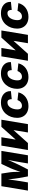

<svg xmlns="http://www.w3.org/2000/svg" viewBox="1620 -2204 595 3874"><g transform="rotate(-90 1917.0 -266.5)"><path d="M8.8 0 97.7 -535.6H352.1L379.9 -352.1Q383.3 -325.7 384.8 -290Q386.2 -254.4 386.7 -215.8Q387.2 -177.2 387 -140.9Q386.7 -104.5 386.2 -76.7H362.8Q371.6 -104.5 383.5 -140.9Q395.5 -177.2 408.9 -215.8Q422.4 -254.4 435.8 -290Q449.2 -325.7 460.9 -352.1L547.4 -535.6H809.6L721.2 0H556.6L586.4 -179.2Q590.8 -205.6 597.2 -240.7Q603.5 -275.9 611.1 -315.2Q618.7 -354.5 626 -393.3Q633.3 -432.1 639.2 -466.3H652.8Q633.8 -416.5 611.6 -364.5Q589.4 -312.5 567.1 -264.6Q544.9 -216.8 526.4 -179.2L435.5 0H295.4L262.7 -179.2Q256.3 -218.3 249.8 -266.4Q243.2 -314.5 238 -366.2Q232.9 -418 230.5 -466.3H245.1Q239.7 -431.6 234.1 -392.8Q228.5 -354 223.1 -314.9Q217.8 -275.9 212.9 -241Q208 -206.1 203.1 -179.2L173.8 0Z M1350.1 0H1181.6L1229 -288.1H1226.6L968.3 0H827.6L916.5 -535.6H1085.4L1038.1 -250H1040.5L1294.9 -535.6H1439Z M1714.4 10.7Q1640.1 10.7 1586.7 -17.8Q1533.2 -46.4 1504.9 -97.9Q1476.6 -149.4 1476.6 -218.3Q1476.6 -280.8 1496.8 -339.1Q1517.1 -397.5 1556.6 -443.8Q1596.2 -490.2 1654.3 -517.3Q1712.4 -544.4 1788.1 -544.4Q1840.8 -544.4 1883.5 -530.3Q1926.3 -516.1 1956.8 -489.7Q1987.3 -463.4 2002.7 -426.3Q2018.1 -389.2 2015.6 -343.3L1854 -326.7Q1854 -346.2 1850.6 -362.1Q1847.2 -377.9 1839.4 -389.4Q1831.5 -400.9 1818.6 -407Q1805.7 -413.1 1787.1 -413.1Q1750.5 -413.1 1724.1 -394.3Q1697.8 -375.5 1680.4 -345.2Q1663.1 -314.9 1655 -280Q1647 -245.1 1647 -212.9Q1647 -184.1 1654.8 -163.1Q1662.6 -142.1 1679 -131.3Q1695.3 -120.6 1720.2 -120.6Q1739.7 -120.6 1757.6 -127Q1775.4 -133.3 1790.5 -145Q1805.7 -156.7 1817.1 -173.3Q1828.6 -189.9 1835.4 -210.4L1991.2 -192.9Q1979 -146 1954.1 -108.6Q1929.2 -71.3 1893.3 -44.7Q1857.4 -18.1 1812.3 -3.7Q1767.1 10.7 1714.4 10.7Z M2300.3 10.7Q2226.1 10.7 2172.6 -17.8Q2119.1 -46.4 2090.8 -97.9Q2062.5 -149.4 2062.5 -218.3Q2062.5 -280.8 2082.8 -339.1Q2103 -397.5 2142.6 -443.8Q2182.1 -490.2 2240.2 -517.3Q2298.3 -544.4 2374 -544.4Q2426.8 -544.4 2469.5 -530.3Q2512.2 -516.1 2542.7 -489.7Q2573.2 -463.4 2588.6 -426.3Q2604 -389.2 2601.6 -343.3L2439.9 -326.7Q2439.9 -346.2 2436.5 -362.1Q2433.1 -377.9 2425.3 -389.4Q2417.5 -400.9 2404.5 -407Q2391.6 -413.1 2373 -413.1Q2336.4 -413.1 2310.1 -394.3Q2283.7 -375.5 2266.4 -345.2Q2249 -314.9 2241 -280Q2232.9 -245.1 2232.9 -212.9Q2232.9 -184.1 2240.7 -163.1Q2248.5 -142.1 2264.9 -131.3Q2281.2 -120.6 2306.2 -120.6Q2325.7 -120.6 2343.5 -127Q2361.3 -133.3 2376.5 -145Q2391.6 -156.7 2403.1 -173.3Q2414.6 -189.9 2421.4 -210.4L2577.1 -192.9Q2564.9 -146 2540 -108.6Q2515.1 -71.3 2479.2 -44.7Q2443.4 -18.1 2398.2 -3.7Q2353 10.7 2300.3 10.7Z M3150.9 0H2982.4L3029.8 -288.1H3027.3L2769 0H2628.4L2717.3 -535.6H2886.2L2838.9 -250H2841.3L3095.7 -535.6H3239.7Z M3515.1 10.7Q3440.9 10.7 3387.5 -17.8Q3334 -46.4 3305.7 -97.9Q3277.3 -149.4 3277.3 -218.3Q3277.3 -280.8 3297.6 -339.1Q3317.9 -397.5 3357.4 -443.8Q3397 -490.2 3455.1 -517.3Q3513.2 -544.4 3588.9 -544.4Q3641.6 -544.4 3684.3 -530.3Q3727.1 -516.1 3757.6 -489.7Q3788.1 -463.4 3803.5 -426.3Q3818.8 -389.2 3816.4 -343.3L3654.8 -326.7Q3654.8 -346.2 3651.4 -362.1Q3647.9 -377.9 3640.1 -389.4Q3632.3 -400.9 3619.4 -407Q3606.4 -413.1 3587.9 -413.1Q3551.3 -413.1 3524.9 -394.3Q3498.5 -375.5 3481.2 -345.2Q3463.9 -314.9 3455.8 -280Q3447.8 -245.1 3447.8 -212.9Q3447.8 -184.1 3455.6 -163.1Q3463.4 -142.1 3479.7 -131.3Q3496.1 -120.6 3521 -120.6Q3540.5 -120.6 3558.3 -127Q3576.2 -133.3 3591.3 -145Q3606.4 -156.7 3617.9 -173.3Q3629.4 -189.9 3636.2 -210.4L3792 -192.9Q3779.8 -146 3754.9 -108.6Q3730 -71.3 3694.1 -44.7Q3658.2 -18.1 3613 -3.7Q3567.9 10.7 3515.1 10.7Z"/></g></svg>

Font: Inter 20pt ExtraBold
Style: Italic
Weight: 800
Italic angle: -9.3988°
Version: Version 4.001;git-66647c0bb